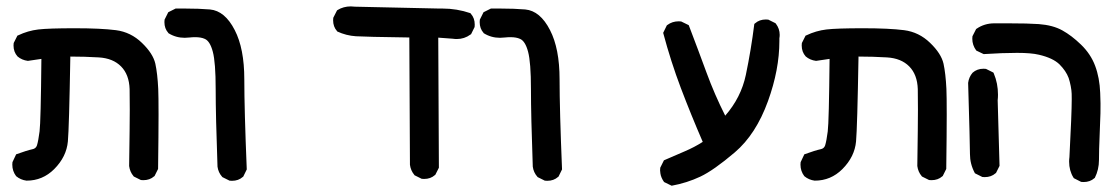

<svg xmlns="http://www.w3.org/2000/svg" viewBox="-20 -448 3540 609"><path d="M389.6 78.1Q391.6 -52.2 391.6 -100.8Q391.6 -149.4 391.1 -165.5Q389.6 -211.4 364 -237.3Q338.4 -263.2 293.5 -265.9Q248.5 -268.6 203.1 -268.6Q199.2 -43 195.3 0.5Q190.9 49.3 151.9 88.4Q115.2 125 64.5 125H64Q45.4 122.6 31.2 110.8Q19 94.7 19 74.2Q19 71.3 19.5 66.4L31.2 41.5Q66.4 28.8 82.5 25.4Q93.8 23.4 97.2 13.2Q101.6 -1 105.5 -31.2Q109.4 -61.5 111.3 -261.2L68.4 -254.9Q49.3 -257.3 35.6 -269Q22.9 -283.2 22.9 -303.7Q22.9 -306.6 23.4 -311.5L35.2 -335L37.6 -335.9Q68.4 -350.6 101.3 -354.5Q134.3 -358.4 217.3 -358.4Q300.3 -358.4 347.7 -352.3Q395 -346.2 430.2 -312Q465.3 -278.3 472.7 -246.1Q479.5 -214.8 481.9 -166Q482.9 -143.6 482.9 -84.2Q482.9 -24.9 481.4 87.9L470.2 110.4L468.8 111.3Q455.1 123.5 434.6 123.5Q431.6 123.5 426.8 123L404.3 111.8L403.3 110.4Q392.1 97.2 389.6 78.6Z M629.4 -324.7Q617.7 -330.1 599.1 -330.1Q590.3 -330.1 581.5 -329.1Q572.8 -328.1 565.9 -328.1Q537.6 -328.1 514.2 -342.8L513.7 -343.8Q501.5 -357.4 501.5 -377.9Q501.5 -380.9 502 -385.7L513.7 -409.2L537.1 -420.9Q551.8 -420.9 566.4 -420.9Q611.3 -420.9 646 -418Q693.4 -413.6 724.6 -352.5Q754.9 -293.9 754.9 -196.3Q754.9 -100.6 762.7 89.4L751.5 112.3L750 113.3Q736.3 125.5 715.8 125.5Q712.9 125.5 708 125L685.5 113.8L684.6 112.8Q672.4 99.1 669.9 80.6Q664.1 -81.1 664.1 -165.5Q664.1 -250 655 -283.9Q646 -317.9 629.4 -324.7Z M1036.6 -383.8Q1036.6 -386.7 1037.1 -391.6L1048.8 -414.6L1050.3 -416Q1069.3 -427.7 1092.8 -427.7Q1099.1 -427.7 1106 -426.8L1372.1 -420.9Q1377.4 -420.9 1383.3 -420.9Q1429.2 -420.9 1472.2 -406.2L1473.6 -404.3Q1485.8 -390.6 1485.8 -370.1Q1485.8 -367.2 1485.4 -362.3L1474.1 -339.4L1472.2 -338.4Q1453.1 -324.2 1428.7 -324.2Q1422.4 -324.2 1416 -325.2L1370.1 -328.6L1372.1 84L1360.8 106.4L1359.4 107.4Q1345.7 119.6 1325.2 119.6Q1322.3 119.6 1317.4 119.1L1294.9 107.9L1293.9 106.4Q1282.7 92.8 1280.3 74.7L1278.3 -329.1Q1137.7 -331.1 1108.9 -333Q1078.1 -335 1049.8 -348.1L1048.8 -349.6Q1036.6 -363.3 1036.6 -383.8Z M1629.4 -324.7Q1617.7 -330.1 1599.1 -330.1Q1590.3 -330.1 1581.5 -329.1Q1572.8 -328.1 1565.9 -328.1Q1537.6 -328.1 1514.2 -342.8L1513.7 -343.8Q1501.5 -357.4 1501.5 -377.9Q1501.5 -380.9 1502 -385.7L1513.7 -409.2L1537.1 -420.9Q1551.8 -420.9 1566.4 -420.9Q1611.3 -420.9 1646 -418Q1693.4 -413.6 1724.6 -352.5Q1754.9 -293.9 1754.9 -196.3Q1754.9 -100.6 1762.7 89.4L1751.5 112.3L1750 113.3Q1736.3 125.5 1715.8 125.5Q1712.9 125.5 1708 125L1685.5 113.8L1684.6 112.8Q1672.4 99.1 1669.9 80.6Q1664.1 -81.1 1664.1 -165.5Q1664.1 -250 1655 -283.9Q1646 -317.9 1629.4 -324.7Z M2074.7 102.1Q2073.7 96.2 2073.7 92.3Q2073.7 88.4 2074.2 84L2085.9 60.5Q2120.1 45.4 2151.4 32.2Q2182.6 19 2209 2Q2171.4 -85 2139.6 -168.7Q2107.9 -252.4 2083.5 -343.8L2095.2 -367.7L2096.7 -368.7Q2112.3 -380.4 2132.8 -380.4Q2135.7 -380.4 2140.6 -379.9L2164.6 -368.2Q2194.8 -289.1 2220.7 -218.5Q2246.6 -147.9 2280.3 -81.1Q2330.6 -138.7 2345.7 -210.4Q2362.3 -289.6 2372.6 -372.1L2375 -374Q2388.7 -386.2 2409.2 -386.2Q2412.1 -386.2 2417 -385.7L2439.5 -374.5L2440.9 -373Q2453.1 -356.9 2453.1 -337.4Q2453.1 -332 2452.1 -326.7Q2452.1 -322.3 2452.1 -317.9Q2452.1 -227.1 2416 -127.4Q2377.9 -22 2310.8 35.2Q2243.7 92.3 2201.2 112.3Q2158.7 132.3 2110.4 141.1L2086.4 129.4Q2076.7 115.7 2074.7 102.1Z M2889.6 78.1Q2891.6 -52.2 2891.6 -100.8Q2891.6 -149.4 2891.1 -165.5Q2889.6 -211.4 2864 -237.3Q2838.4 -263.2 2793.5 -265.9Q2748.5 -268.6 2703.1 -268.6Q2699.2 -43 2695.3 0.5Q2690.9 49.3 2651.9 88.4Q2615.2 125 2564.5 125H2564Q2545.4 122.6 2531.2 110.8Q2519 94.7 2519 74.2Q2519 71.3 2519.5 66.4L2531.2 41.5Q2566.4 28.8 2582.5 25.4Q2593.8 23.4 2597.2 13.2Q2601.6 -1 2605.5 -31.2Q2609.4 -61.5 2611.3 -261.2L2568.4 -254.9Q2549.3 -257.3 2535.6 -269Q2522.9 -283.2 2522.9 -303.7Q2522.9 -306.6 2523.4 -311.5L2535.2 -335L2537.6 -335.9Q2568.4 -350.6 2601.3 -354.5Q2634.3 -358.4 2717.3 -358.4Q2800.3 -358.4 2847.7 -352.3Q2895 -346.2 2930.2 -312Q2965.3 -278.3 2972.7 -246.1Q2979.5 -214.8 2981.9 -166Q2982.9 -143.6 2982.9 -84.2Q2982.9 -24.9 2981.4 87.9L2970.2 110.4L2968.8 111.3Q2955.1 123.5 2934.6 123.5Q2931.6 123.5 2926.8 123L2904.3 111.8L2903.3 110.4Q2892.1 97.2 2889.6 78.6Z M3371.1 64.5Q3371.1 57.6 3372.1 50.3Q3379.4 -88.4 3379.4 -132.8Q3379.4 -140.1 3379.2 -150.6Q3378.9 -161.1 3376.2 -175Q3373.5 -189 3369.6 -200.7Q3361.3 -223.1 3340.3 -244.1Q3319.3 -264.2 3275.4 -274.4Q3251 -280.3 3205.8 -280.3Q3160.6 -280.3 3100.1 -276.4L3076.7 -287.6Q3064 -304.7 3064 -325.2Q3064 -328.6 3064.5 -333L3076.2 -356L3077.6 -356.9Q3102.5 -374 3133.8 -374Q3137.2 -374 3140.6 -374Q3160.6 -374 3178.7 -374Q3241.2 -374 3274.9 -371.6Q3319.8 -368.2 3349.6 -351.6Q3378.9 -335.4 3408.7 -306.6Q3439.5 -276.9 3453.6 -239.3Q3467.8 -201.7 3469.7 -153.3Q3470.7 -133.8 3470.7 -119.9Q3470.7 -106 3470.5 -88.9Q3470.2 -71.8 3468 -21.2Q3465.8 29.3 3465.8 59.6Q3465.8 89.8 3452.6 116.2L3451.2 117.2Q3437.5 129.4 3417 129.4Q3414.1 129.4 3409.2 128.9L3386.2 117.2L3384.8 115.2Q3371.1 93.3 3371.1 64.5ZM3056.6 40.5Q3056.6 10.7 3050.8 -185.1Q3053.2 -203.6 3064.9 -217.3Q3079.1 -230 3099.6 -230Q3102.5 -230 3107.4 -229.5L3130.9 -217.8L3132.3 -214.8Q3145.5 -183.6 3145.5 -147.5Q3145.5 -138.7 3144.5 -129.9L3150.4 78.1L3139.2 100.6L3137.7 101.6Q3124 113.8 3103.5 113.8Q3100.6 113.8 3095.7 113.3L3072.3 101.6Q3064 85.9 3060.3 71Q3056.6 56.2 3056.6 40.5Z"/></svg>

Font: Bakudai
Style: Bold
Weight: 700
Version: Version 1.48